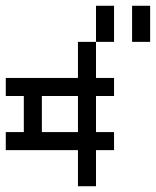

<svg xmlns="http://www.w3.org/2000/svg" viewBox="-20 -645 540 665"><path d="M0 -125V-187.5H62.5V-125ZM62.5 -125V-187.5H125V-125ZM125 -125V-187.5H187.5V-125ZM187.5 -125V-187.5H250V-125ZM250 -125V-187.5H312.5V-125ZM312.5 -125V-187.5H375V-125ZM62.5 -312.5V-375H125V-312.5ZM62.5 -250V-312.5H125V-250ZM62.5 -187.5V-250H125V-187.5ZM0 -312.5V-375H62.5V-312.5ZM125 -312.5V-375H187.5V-312.5ZM187.5 -312.5V-375H250V-312.5ZM250 -312.5V-375H312.5V-312.5ZM312.5 -312.5V-375H375V-312.5ZM250 -437.5V-500H312.5V-437.5ZM250 -375V-437.5H312.5V-375ZM250 -250V-312.5H312.5V-250ZM250 -187.5V-250H312.5V-187.5ZM250 -62.5V-125H312.5V-62.5ZM250 0V-62.5H312.5V0ZM312.5 -562.5V-625H375V-562.5ZM312.5 -500V-562.5H375V-500ZM437.5 -562.5V-625H500V-562.5ZM437.5 -500V-562.5H500V-500Z"/></svg>

Font: AprilSans
Style: Regular
Weight: 400
Designer: typesprite
Version: Version 1.001;PS 001.001;hotconv 1.0.88;makeotf.lib2.5.64775